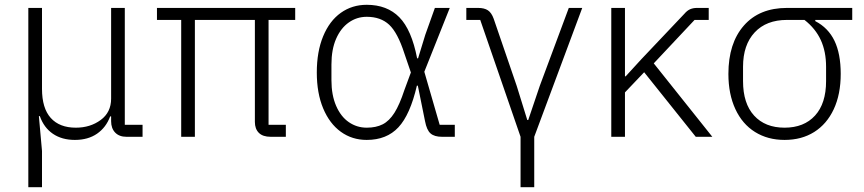

<svg xmlns="http://www.w3.org/2000/svg" viewBox="-20 -570 3599 800"><path d="M98 210V-537H155V-200Q155 -119 191.5 -78.5Q228 -38 296 -38Q356 -38 399.5 -70Q443 -102 443 -159V-537H500V-50H574V0H507Q477 0 460 -17.5Q443 -35 443 -65V-85H439Q422 -39 384.5 -13Q347 13 292 13Q238 13 200.5 -12.5Q163 -38 146 -86H142L155 59V210Z M1099 -50H1171V0H1108Q1075 0 1058.5 -16.5Q1042 -33 1042 -62V-487H792V0H735V-487H634V-537H1210V-487H1099Z M1822 0Q1790 0 1774 -14Q1758 -28 1751 -65L1721 -213H1717Q1689 -92 1640 -39.5Q1591 13 1508 13Q1447 13 1400 -21Q1353 -55 1326.5 -118.5Q1300 -182 1300 -268Q1300 -355 1326.5 -419Q1353 -483 1400 -516.5Q1447 -550 1508 -550Q1593 -550 1644 -498Q1695 -446 1718 -327H1722L1752 -425L1792 -537H1854L1748 -271L1812 -50H1875V0ZM1665 -195 1692 -268 1665 -347Q1637 -434 1601.5 -467Q1566 -500 1508 -500Q1467 -500 1433.5 -476.5Q1400 -453 1380.5 -408.5Q1361 -364 1361 -301V-236Q1361 -174 1380.5 -129Q1400 -84 1433.5 -61Q1467 -38 1508 -38Q1547 -38 1574.5 -52Q1602 -66 1623.5 -100Q1645 -134 1665 -195Z M2149 0 1981 -487H1923V-537H1972Q1998 -537 2013 -527Q2028 -517 2037 -492L2133 -212L2177 -70H2181L2229 -212L2350 -537H2406L2206 0V210H2149Z M2664 -269 2584 -185V0H2527V-537H2584V-252H2587L2652 -323L2832 -513Q2843 -526 2855.5 -531.5Q2868 -537 2884 -537H2933V-487H2874L2704 -306L2948 0H2879Z M3377 -482Q3431 -454 3457 -400Q3483 -346 3483 -262Q3483 -177 3454 -115Q3425 -53 3372.5 -20Q3320 13 3249 13Q3179 13 3126 -20Q3073 -53 3044 -115.5Q3015 -178 3015 -262Q3015 -390 3079.5 -463.5Q3144 -537 3259 -537H3531V-487H3377ZM3259 -487Q3173 -487 3124.5 -435Q3076 -383 3076 -292V-232Q3076 -139 3122 -88.5Q3168 -38 3249 -38Q3330 -38 3376 -88.5Q3422 -139 3422 -232V-292Q3422 -355 3400 -403Q3378 -451 3332 -487Z"/></svg>

Font: IBM Plex Sans JP Light
Style: Regular
Weight: 300
Designer: Mike Abbink; Paul van der Laan; Pieter van Rosmalen; Wujin Sim; Yejin Wi; Jinhee Kim; Boomi Park; Yona Kim; Kichan Ma
Foundry: Sandoll Inc.
Version: Version 1.002